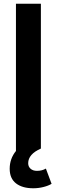

<svg xmlns="http://www.w3.org/2000/svg" viewBox="-20 -800 306 1034"><path d="M131.8 79.1Q131.8 97.2 144.5 108.6Q157.2 120.1 179.2 120.1Q206.5 120.1 227.1 107.9L257.8 189.9Q241.2 200.2 214.4 207Q187.5 213.9 159.2 213.9Q100.1 213.9 66.2 187.5Q32.2 161.1 32.2 108.9Q32.2 54.7 65.9 13.2V-779.8H200.2V0Q131.8 30.3 131.8 79.1Z"/></svg>

Font: Cooper Hewitt
Style: Semibold
Weight: 709
Designer: Village Type and Design LLC
Foundry: Cooper Hewitt Smithsonian Design Museum
Version: 1.000